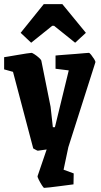

<svg xmlns="http://www.w3.org/2000/svg" viewBox="-20 -726 487 930"><path d="M194 184Q191 184 183 171.5Q175 159 168 145Q161 131 162 127L206 -2Q190 0 177.5 2Q165 4 163 4Q161 4 151 -1.5Q141 -7 141 -7L43 -378L0 -390V-449Q0 -449 19 -452Q38 -455 63 -459.5Q88 -464 108.5 -467Q129 -470 133 -470Q136 -470 147 -463Q158 -456 168 -447Q178 -438 180 -433L225 -209L236 -110H246L313 -385L249 -393V-457Q249 -457 264.5 -458.5Q280 -460 303 -461.5Q326 -463 349.5 -465Q373 -467 390 -468.5Q407 -470 410 -470Q414 -470 421.5 -460.5Q429 -451 436 -440Q443 -429 442 -424L311 -13L288 96L337 114L336 167Q336 167 316.5 169.5Q297 172 270.5 175.5Q244 179 222 181.5Q200 184 194 184ZM131 -519 80 -567 192 -706H282L396 -567L344 -519L242 -601H233Z"/></svg>

Font: Grenze Gotisch ExtraBold
Style: Regular
Weight: 800
Designer: Renata Polastri
Foundry: Omnibus-Type
Version: Version 1.001